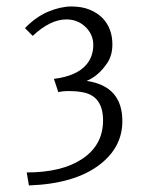

<svg xmlns="http://www.w3.org/2000/svg" viewBox="-20 -768 456 593"><path d="M185.1 -708Q135.3 -708 81.1 -657.2L57.1 -681.2Q91.8 -716.8 129.9 -732.4Q168 -748 200.7 -748Q233.4 -748 257.8 -737.8Q282.2 -727.5 297.9 -710.9Q327.1 -679.2 327.1 -630.9Q327.1 -597.2 311.5 -573.7Q284.2 -533.2 247.6 -518.1Q357.9 -502 357.9 -394Q357.9 -313 287.6 -259.3Q210.4 -200.2 69.3 -195.3L62.5 -235.4Q170.9 -235.4 233.4 -276.9Q298.3 -319.8 298.3 -396Q298.3 -472.7 233.4 -483.4Q214.8 -486.8 193.8 -486.8Q172.9 -486.8 160.2 -483.4L146.5 -524.4Q217.3 -533.2 247.1 -568.8Q268.1 -593.8 268.1 -629.4Q268.1 -661.6 243.7 -685.1Q219.7 -708 185.1 -708Z"/></svg>

Font: Habibi
Style: Regular
Weight: 400
Designer: Magnus Gaarde
Foundry: Magnus Gaarde
Version: Version 1.001